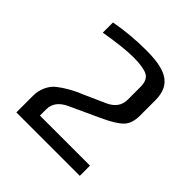

<svg xmlns="http://www.w3.org/2000/svg" viewBox="-177 -797 933 933"><g transform="rotate(45 290.0 -330.0)"><path d="M304 -660C234 -660 164 -654 95 -641V-571C176 -585 239 -592 285 -592C330 -592 362 -587 382 -577C401 -567 411 -546 411 -515V-426C411 -387 390 -358 347 -339L239 -291C217 -282 200 -274 189 -268C166 -256 122 -229 106 -210C88 -189 72 -155 72 -116V0H508V-70H164V-113C164 -152 186 -181 230 -201L380 -270C428 -292 461 -312 480 -331C499 -350 508 -377 508 -413V-519C508 -634 429 -660 304 -660Z"/></g></svg>

Font: Gamestation Text
Style: Bold
Weight: 400
Designer: Jonas Hecksher
Foundry: Jonas Hecksher, Playtypeª, e-types AS
Version: Version 1.003